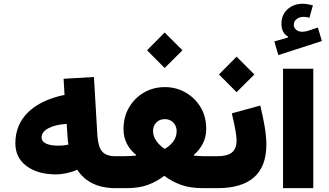

<svg xmlns="http://www.w3.org/2000/svg" viewBox="-20 -981 1714 1001"><path d="M316.4 -486.3 311.5 -570.3 469.7 -579.6 487.8 -273.9Q491.7 -214.8 512.9 -190.7Q534.2 -166.5 583 -166.5H583.5V0H583Q445.3 0 382.8 -96.2Q358.4 -85 328.4 -78.4Q298.3 -71.8 272 -71.8Q176.8 -71.8 118.4 -115.2Q60.1 -158.7 60.1 -233.9Q60.1 -330.6 126.2 -395.5Q192.4 -460.4 316.4 -486.3ZM327.6 -335Q268.6 -331.5 232.7 -312.5Q196.8 -293.5 196.8 -264.6Q196.8 -243.7 219.7 -232.7Q242.7 -221.7 281.2 -221.7Q298.3 -221.7 311.8 -223.1Q325.2 -224.6 336.9 -227.1Q333 -249 332.5 -263.2Z M746.6 -718.8 838.4 -811.5 931.2 -718.8 838.4 -626.5ZM624 -307.6Q624 -372.1 653.1 -421.4Q682.1 -470.7 731 -498.8Q779.8 -526.9 839.4 -526.9Q898.4 -526.9 947.5 -498.8Q996.6 -470.7 1025.9 -421.9Q1055.2 -373 1055.2 -309.6Q1055.2 -268.1 1037.8 -233.2Q1020.5 -198.2 990.2 -173.3L992.7 -169.4Q1006.3 -168.5 1020 -167.5Q1033.7 -166.5 1048.8 -166.5H1096.2V0H1039.6Q971.7 0 923.6 -17.3Q875.5 -34.7 836.4 -64.5Q798.3 -34.7 751.5 -17.3Q704.6 0 639.2 0H583.5Q571.3 0 565.9 -20Q560.5 -40 560.5 -84Q560.5 -127.4 565.9 -147Q571.3 -166.5 583.5 -166.5H619.1Q636.7 -166.5 653.8 -167.5Q670.9 -168.5 687.5 -169.4L689.5 -173.8Q658.7 -198.2 641.4 -231.9Q624 -265.6 624 -307.6ZM838.9 -204.6Q867.7 -221.7 884.3 -244.6Q900.9 -267.6 900.9 -298.8Q900.9 -323.2 883.8 -341.6Q866.7 -359.9 839.4 -359.9Q811.5 -359.9 794.7 -342Q777.8 -324.2 777.8 -298.8Q777.8 -270.5 794.9 -246.3Q812 -222.2 838.9 -204.6Z M1336.9 -430.7Q1352.1 -370.1 1360.4 -318.1Q1368.7 -266.1 1368.7 -227.5Q1368.7 0 1112.8 0H1096.2Q1073.7 0 1073.7 -84Q1073.7 -166.5 1096.2 -166.5H1112.8Q1164.6 -166.5 1189 -186Q1213.4 -205.6 1213.4 -248.5Q1213.4 -268.6 1206.8 -305.4Q1200.2 -342.3 1188.5 -390.1ZM1121.6 -592.8 1213.4 -685.5 1306.2 -592.8 1213.4 -500.5Z M1613.3 -622.6V0H1455.6V-622.6ZM1611.3 -953.1 1593.3 -888.2Q1577.1 -893.1 1564 -893.1Q1541.5 -893.1 1526.6 -881.6Q1511.7 -870.1 1511.7 -851.6Q1511.7 -835.9 1524.2 -825.7Q1536.6 -815.4 1555.2 -815.4Q1562 -815.4 1569.1 -816.4Q1576.2 -817.4 1584 -819.8L1637.2 -837.4L1658.2 -767.1L1431.2 -693.8L1410.2 -765.1L1481.4 -785.6V-790.5Q1447.3 -809.1 1447.3 -857.9Q1447.3 -902.8 1478.5 -932.1Q1509.8 -961.4 1558.6 -961.4Q1570.3 -961.4 1583.3 -959.2Q1596.2 -957 1611.3 -953.1Z"/></svg>

Font: Estedad-FD ExtraBold
Style: Regular
Weight: 800
Designer: Amin Abedi
Version: Version 7.3